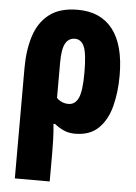

<svg xmlns="http://www.w3.org/2000/svg" viewBox="-56 -606 632 889"><g transform="rotate(5 260.5 -161.5)"><path d="M488.8 -275.9Q488.8 -198.7 471.9 -133.5Q455.1 -68.4 415 -29.3Q375 9.8 306.2 9.8Q276.4 9.8 252.9 -1Q229.5 -11.7 210.9 -26.9H203.1Q207 11.2 208 45.9Q209 80.6 209 106.9V240.2H46.9V-272.9Q46.9 -356.4 67.9 -422.1Q88.9 -487.8 137.7 -525.4Q186.5 -563 270 -563Q376 -563 432.4 -490.7Q488.8 -418.5 488.8 -275.9ZM268.1 -428.2Q238.8 -428.2 223.9 -401.6Q209 -375 209 -312V-147.9Q231.9 -125 264.2 -125Q294.4 -125 309.8 -157Q325.2 -189 325.2 -275.9Q325.2 -363.8 311.3 -396Q297.4 -428.2 268.1 -428.2Z"/></g></svg>

Font: Open Sans Condensed ExtraBold
Style: Regular
Weight: 800
Width: 3
Designer: Monotype Design Team
Foundry: Monotype Imaging Inc.
Version: Version 3.000; ttfautohint (v1.8.4)